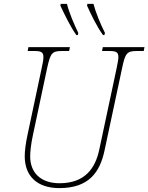

<svg xmlns="http://www.w3.org/2000/svg" viewBox="-20 -956 762 986"><path d="M509 -776H516L519 -787C497 -830 471 -893 460 -936H429L427 -927C446 -885 476 -821 509 -776ZM372 -776H380L382 -787C361 -830 334 -893 324 -936H292L290 -927C310 -885 340 -821 372 -776ZM285 10C434 10 493 -69 517 -184L607 -606C623 -683 632 -694 682 -694H718L722 -714H508L504 -694H542C575 -694 588 -689 588 -663C588 -650 584 -632 579 -606L489 -184C469 -94 418 -15 286 -15C189 -15 135 -69 135 -153C135 -176 139 -216 149 -262L222 -606C239 -683 247 -694 297 -694H335L339 -714H126L122 -694H157C190 -694 203 -689 203 -663C203 -650 200 -632 194 -606L121 -262C112 -220 107 -181 107 -154C107 -51 171 10 285 10Z"/></svg>

Font: Noto Serif SemiCondensed Thin
Style: Italic
Weight: 100
Width: 4
Italic angle: -12°
Designer: Monotype Design Team
Foundry: Monotype Imaging Inc.
Version: Version 2.013